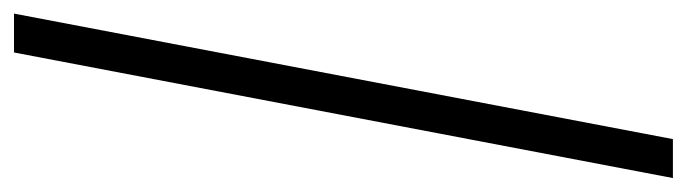

<svg xmlns="http://www.w3.org/2000/svg" viewBox="-382 -399 991 277"><g transform="rotate(-90 113.5 -260.5)"><path d="M51.3 214.8H-4.9L176.3 -735.8H232.4Z"/></g></svg>

Font: Charis
Style: Italic
Weight: 400
Italic angle: -11°
Designer: Walt Agee, Miriam Martin, Annie Olsen, Victor Gaultney, Lorna Priest, Alan Ward, Bob Hallissy, Martin Hosken, Sharon Cor
Foundry: SIL Global
Version: Version 7.000